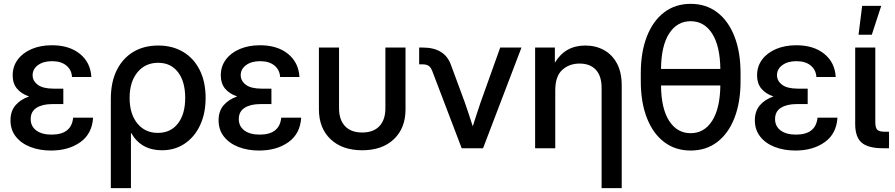

<svg xmlns="http://www.w3.org/2000/svg" viewBox="-20 -759 4584 983"><path d="M241.2 11.7Q182.6 11.7 135.5 -6.6Q88.4 -24.9 61 -59.6Q33.7 -94.2 33.7 -143.1Q33.7 -189.9 59.3 -220Q85 -250 128.9 -265.1Q88.9 -278.8 66.9 -305.4Q44.9 -332 44.9 -373Q44.9 -418.9 70.6 -453.6Q96.2 -488.3 141.6 -507.8Q187 -527.3 246.1 -527.3Q334.5 -527.3 388.9 -483.4Q443.4 -439.5 447.8 -364.7H348.6Q346.7 -401.4 319.6 -423.6Q292.5 -445.8 246.6 -445.8Q201.7 -445.8 174.3 -425.5Q147 -405.3 147 -374Q147 -345.2 173.1 -325.2Q199.2 -305.2 253.4 -305.2H304.2V-226.1H247.1Q197.8 -226.1 167.5 -207.3Q137.2 -188.5 137.2 -149.4Q137.2 -112.3 165.8 -91.1Q194.3 -69.8 243.7 -69.8Q346.2 -69.8 354.5 -156.7H456.5Q451.7 -74.2 391.4 -31.2Q331.1 11.7 241.2 11.7Z M547.4 204.1V-252.4Q547.4 -338.4 577.6 -399.4Q607.9 -460.4 662.4 -493.2Q716.8 -525.9 790 -525.9Q862.8 -525.9 917.5 -493.4Q972.2 -460.9 1002.4 -400.6Q1032.7 -340.3 1032.7 -257.8Q1032.7 -178.2 1004.4 -117.9Q976.1 -57.6 925.8 -23.7Q875.5 10.3 809.1 10.3Q702.6 10.3 651.9 -77.6H650.4V204.1ZM788.1 -78.6Q853.5 -78.6 890.9 -126.7Q928.2 -174.8 928.2 -257.8Q928.2 -341.3 891.4 -389.4Q854.5 -437.5 790 -437.5Q723.6 -437.5 683.6 -388.7Q643.6 -339.8 643.6 -257.8Q643.6 -175.8 683.1 -127.2Q722.7 -78.6 788.1 -78.6Z M1306.6 11.7Q1248 11.7 1200.9 -6.6Q1153.8 -24.9 1126.5 -59.6Q1099.1 -94.2 1099.1 -143.1Q1099.1 -189.9 1124.8 -220Q1150.4 -250 1194.3 -265.1Q1154.3 -278.8 1132.3 -305.4Q1110.4 -332 1110.4 -373Q1110.4 -418.9 1136 -453.6Q1161.6 -488.3 1207 -507.8Q1252.4 -527.3 1311.5 -527.3Q1399.9 -527.3 1454.3 -483.4Q1508.8 -439.5 1513.2 -364.7H1414.1Q1412.1 -401.4 1385 -423.6Q1357.9 -445.8 1312 -445.8Q1267.1 -445.8 1239.7 -425.5Q1212.4 -405.3 1212.4 -374Q1212.4 -345.2 1238.5 -325.2Q1264.6 -305.2 1318.8 -305.2H1369.6V-226.1H1312.5Q1263.2 -226.1 1232.9 -207.3Q1202.6 -188.5 1202.6 -149.4Q1202.6 -112.3 1231.2 -91.1Q1259.8 -69.8 1309.1 -69.8Q1411.6 -69.8 1419.9 -156.7H1522Q1517.1 -74.2 1456.8 -31.2Q1396.5 11.7 1306.6 11.7Z M1834.5 10.3Q1731.9 10.3 1672.4 -46.4Q1612.8 -103 1612.8 -199.2V-515.6H1715.8V-205.1Q1715.8 -145.5 1746.6 -113Q1777.3 -80.6 1834.5 -80.6Q1891.6 -80.6 1922.4 -113Q1953.1 -145.5 1953.1 -205.1V-515.6H2056.2V-199.2Q2056.2 -103 1996.6 -46.4Q1937 10.3 1834.5 10.3Z M2343.8 0 2193.4 -394.5Q2186 -414.1 2174.6 -421.9Q2163.1 -429.7 2142.1 -429.7H2126V-515.6H2144Q2257.8 -515.6 2289.1 -425.8L2360.4 -232.9Q2371.1 -202.1 2380.9 -172.1Q2390.6 -142.1 2400.4 -112.3Q2410.2 -142.1 2419.9 -172.4Q2429.7 -202.6 2439.9 -232.9L2541 -515.6H2649.9L2453.1 0Z M2822.8 -296.9V0H2719.7V-515.6H2820.8V-438Q2873.5 -525.9 2976.6 -525.9Q3029.8 -525.9 3072 -502.7Q3114.3 -479.5 3138.7 -434.1Q3163.1 -388.7 3163.1 -321.3V204.1H3060.1V-308.6Q3060.1 -370.6 3030.3 -402.1Q3000.5 -433.6 2947.3 -433.6Q2894.5 -433.6 2858.6 -401.1Q2822.8 -368.7 2822.8 -296.9Z M3516.1 11.7Q3437.5 11.7 3380.4 -31.7Q3323.2 -75.2 3292 -155Q3260.7 -234.9 3260.7 -343.8V-383.8Q3260.7 -492.7 3292 -572.5Q3323.2 -652.3 3380.4 -695.8Q3437.5 -739.3 3516.1 -739.3Q3594.7 -739.3 3651.9 -695.8Q3709 -652.3 3740.2 -572.5Q3771.5 -492.7 3771.5 -383.8V-343.8Q3771.5 -234.9 3740.2 -155Q3709 -75.2 3651.9 -31.7Q3594.7 11.7 3516.1 11.7ZM3364.3 -406.2H3668Q3666.5 -523.9 3626 -587.2Q3585.4 -650.4 3516.1 -650.4Q3446.3 -650.4 3405.8 -587.2Q3365.2 -523.9 3364.3 -406.2ZM3516.1 -77.1Q3585.4 -77.1 3626 -140.4Q3666.5 -203.6 3668 -321.3H3364.3Q3365.2 -203.6 3405.8 -140.4Q3446.3 -77.1 3516.1 -77.1Z M4052.2 11.7Q3993.7 11.7 3946.5 -6.6Q3899.4 -24.9 3872.1 -59.6Q3844.7 -94.2 3844.7 -143.1Q3844.7 -189.9 3870.4 -220Q3896 -250 3939.9 -265.1Q3899.9 -278.8 3877.9 -305.4Q3856 -332 3856 -373Q3856 -418.9 3881.6 -453.6Q3907.2 -488.3 3952.6 -507.8Q3998 -527.3 4057.1 -527.3Q4145.5 -527.3 4200 -483.4Q4254.4 -439.5 4258.8 -364.7H4159.7Q4157.7 -401.4 4130.6 -423.6Q4103.5 -445.8 4057.6 -445.8Q4012.7 -445.8 3985.4 -425.5Q3958 -405.3 3958 -374Q3958 -345.2 3984.1 -325.2Q4010.3 -305.2 4064.5 -305.2H4115.2V-226.1H4058.1Q4008.8 -226.1 3978.5 -207.3Q3948.2 -188.5 3948.2 -149.4Q3948.2 -112.3 3976.8 -91.1Q4005.4 -69.8 4054.7 -69.8Q4157.2 -69.8 4165.5 -156.7H4267.6Q4262.7 -74.2 4202.4 -31.2Q4142.1 11.7 4052.2 11.7Z M4502 0Q4424.8 0 4391.6 -28.6Q4358.4 -57.1 4358.4 -124V-515.6H4461.4V-134.3Q4461.4 -104.5 4471.7 -94.5Q4481.9 -84.5 4511.2 -84.5H4531.7V0ZM4375.5 -581.1 4394 -729H4491.7L4443.4 -581.1Z"/></svg>

Font: Inter Display Medium
Style: Regular
Weight: 500
Designer: Rasmus Andersson
Foundry: rsms
Version: Version 4.001;git-9221beed3